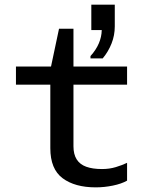

<svg xmlns="http://www.w3.org/2000/svg" viewBox="-20 -798 640 828"><path d="M393 10Q302.8 10 249.9 -29.5Q197 -69 197 -159V-432.8H48.8V-511H200L234.5 -674H296.8V-511H528V-432.8H296.8V-167Q296.8 -132.8 310.6 -110.8Q324.5 -88.8 351.9 -78.9Q379.2 -69 420 -69Q452 -69 479.6 -77.4Q507.2 -85.8 528 -95.8V-19Q503.8 -5.2 466.6 2.4Q429.5 10 393 10ZM370.2 -546.2V-556.2Q393.8 -582.2 406 -610.5Q418.2 -638.8 418.8 -668.2H373.8V-778H475V-684.2Q475 -645.8 461.2 -610.8Q447.5 -575.8 423 -546.2Z"/></svg>

Font: Chivo Mono Medium
Style: Regular
Weight: 500
Monospace: yes
Designer: Hector Gatti
Foundry: Omnibus-Type
Version: Version 1.008